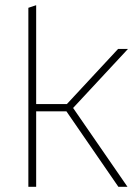

<svg xmlns="http://www.w3.org/2000/svg" viewBox="-20 -718 536 738"><path d="M89 -688 119 -698V0H89ZM225 -305 434 -530H472L261 -303L470 0H435ZM101 -290V-318H249V-290Z"/></svg>

Font: Roundo Variable
Style: Regular
Weight: 200
Designer: Shiva Nallaperumal
Foundry: Indian Type Foundry
Version: Version 2.000